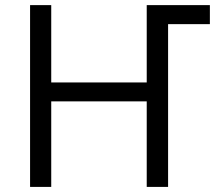

<svg xmlns="http://www.w3.org/2000/svg" viewBox="-20 -734 853 754"><path d="M804.2 -639.2H640.1V0H556.2V-335.9H181.2V0H98.1V-713.9H181.2V-410.2H556.2V-713.9H804.2Z"/></svg>

Font: HunimalSansv1.5
Style: Regular
Weight: 400
Foundry: Ascender Corporation
Version: Version 1.10